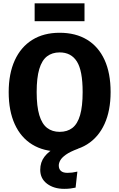

<svg xmlns="http://www.w3.org/2000/svg" viewBox="-20 -911 731 1176"><path d="M345.4 -710.3Q443.6 -710.3 513.4 -667.8Q583.3 -625.2 620.4 -544.2Q657.5 -463.1 657.5 -347.1Q657.5 -233.7 620.4 -152.1Q583.3 -70.4 513.4 -26.7Q443.6 17 345.4 17Q247.5 17 177.7 -25.7Q107.8 -68.4 70.5 -150.1Q33.2 -231.7 33.2 -346.7Q33.2 -460.1 70.5 -541.7Q107.8 -623.2 177.7 -666.8Q247.5 -710.3 345.4 -710.3ZM345.4 -590Q299.6 -590 268.1 -565.9Q236.6 -541.7 220.6 -488.3Q204.6 -434.9 204.6 -346.7Q204.6 -259.6 220.8 -205.7Q237 -151.9 268.5 -127.6Q300 -103.4 345.4 -103.4Q392.2 -103.4 423.5 -127.6Q454.8 -151.9 470.5 -205.7Q486.2 -259.6 486.2 -347.1Q486.2 -478.7 450.9 -534.3Q415.7 -590 345.4 -590ZM433.5 -50.4 458 0Q408.9 18.3 383.7 36.3Q358.4 54.4 349.2 71.2Q340 87.9 340 102.2Q340 124.2 353.1 135.9Q366.3 147.7 392.9 147.7Q407.7 147.7 422.4 145.9Q437.2 144.1 453.9 140.1L443 238.1Q427.4 241.7 410.3 243.7Q393.2 245.7 373.2 245.7Q309.6 245.7 268 214.2Q226.4 182.7 226.4 129.1Q226.4 82.8 252.5 48.7Q278.6 14.7 325.3 -9.3Q371.9 -33.3 433.5 -50.4ZM497.6 -890.6V-781.2H192.2V-890.6Z"/></svg>

Font: Fira Sans Variable
Style: Regular
Weight: 400
Designer: Carrois Corporate & Edenspiekermann AG
Foundry: Carrois Corporate GbR & Edenspiekermann AG
Version: Version 4.202